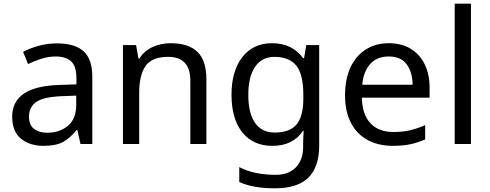

<svg xmlns="http://www.w3.org/2000/svg" viewBox="-20 -780 2656 1040"><path d="M288 -545Q386 -545 433 -502Q480 -459 480 -365V0H416L399 -76H395Q360 -32 321.5 -11Q283 10 215 10Q142 10 94 -28.5Q46 -67 46 -149Q46 -229 109 -272.5Q172 -316 303 -320L394 -323V-355Q394 -422 365 -448Q336 -474 283 -474Q241 -474 203 -461.5Q165 -449 132 -433L105 -499Q140 -518 188 -531.5Q236 -545 288 -545ZM314 -259Q214 -255 175.5 -227Q137 -199 137 -148Q137 -103 164.5 -82Q192 -61 235 -61Q303 -61 348 -98.5Q393 -136 393 -214V-262Z M904 -546Q1000 -546 1049 -499.5Q1098 -453 1098 -349V0H1011V-343Q1011 -472 891 -472Q802 -472 768 -422Q734 -372 734 -278V0H646V-536H717L730 -463H735Q761 -505 807 -525.5Q853 -546 904 -546Z M1454 -546Q1507 -546 1549.5 -526Q1592 -506 1622 -465H1627L1639 -536H1709V9Q1709 124 1650.5 182Q1592 240 1469 240Q1351 240 1276 206V125Q1355 167 1474 167Q1543 167 1582.5 126.5Q1622 86 1622 16V-5Q1622 -17 1623 -39.5Q1624 -62 1625 -71H1621Q1567 10 1455 10Q1351 10 1292.5 -63Q1234 -136 1234 -267Q1234 -395 1292.5 -470.5Q1351 -546 1454 -546ZM1466 -472Q1399 -472 1362 -418.5Q1325 -365 1325 -266Q1325 -167 1361.5 -114.5Q1398 -62 1468 -62Q1549 -62 1586 -105.5Q1623 -149 1623 -246V-267Q1623 -377 1585 -424.5Q1547 -472 1466 -472Z M2086 -546Q2155 -546 2204.5 -516Q2254 -486 2280.5 -431.5Q2307 -377 2307 -304V-251H1940Q1942 -160 1986.5 -112.5Q2031 -65 2111 -65Q2162 -65 2201.5 -74.5Q2241 -84 2283 -102V-25Q2242 -7 2202 1.5Q2162 10 2107 10Q2031 10 1972.5 -21Q1914 -52 1881.5 -113.5Q1849 -175 1849 -264Q1849 -352 1878.5 -415Q1908 -478 1961.5 -512Q2015 -546 2086 -546ZM2085 -474Q2022 -474 1985.5 -433.5Q1949 -393 1942 -321H2215Q2214 -389 2183 -431.5Q2152 -474 2085 -474Z M2531 0H2443V-760H2531Z"/></svg>

Font: Noto Sans Tifinagh Air
Style: Regular
Weight: 400
Designer: JamraPatel
Foundry: JamraPatel LLC
Version: Version 2.006; ttfautohint (v1.8.4.7-5d5b)